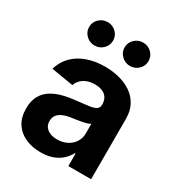

<svg xmlns="http://www.w3.org/2000/svg" viewBox="-182 -884 945 1015"><g transform="rotate(30 290.5 -376.0)"><path d="M215 10.6Q162.9 10.6 121.7 -7.8Q80.6 -26.1 57 -62.4Q33.4 -98.7 33.4 -152.6Q33.4 -198.5 50.1 -229.1Q66.8 -259.7 95.8 -278.4Q124.9 -297.1 161.8 -306.8Q198.7 -316.6 239.2 -320.4Q286.5 -325.2 315.5 -329.4Q344.6 -333.6 358.1 -342.5Q371.7 -351.5 371.7 -369.2V-371.6Q371.7 -394.9 361.8 -411.1Q351.8 -427.3 332.8 -435.9Q313.7 -444.5 285.9 -444.5Q257.9 -444.5 237 -436Q216 -427.4 202.6 -413.2Q189.2 -399 183.3 -381.3L49 -403.6Q62.9 -451.3 95.6 -484.5Q128.4 -517.7 177 -535.2Q225.7 -552.7 286.4 -552.7Q330.3 -552.7 371.8 -542.3Q413.3 -531.9 446.3 -509.7Q479.3 -487.6 498.7 -452.4Q518.1 -417.2 518.1 -367.5V0H379.2V-75.8H374.4Q361.2 -50.4 339.2 -31Q317.3 -11.5 286.4 -0.4Q255.5 10.6 215 10.6ZM256.2 -92.1Q290.8 -92.1 317 -105.9Q343.1 -119.6 357.9 -143Q372.8 -166.4 372.8 -195.2V-254.2Q366.1 -249.7 353 -245.8Q340 -241.8 323.9 -238.7Q307.8 -235.6 292.1 -233.3Q276.5 -231 264.3 -229.3Q237.3 -225.7 216.8 -216.9Q196.4 -208.2 185 -193.6Q173.7 -179 173.7 -156.9Q173.7 -135.7 184.4 -121.3Q195.1 -106.9 213.6 -99.5Q232.2 -92.1 256.2 -92.1ZM396.1 -621Q365.8 -621 344.4 -642Q322.9 -663 322.9 -692.3Q322.9 -721.8 344.4 -742.6Q365.8 -763.4 396.1 -763.4Q426.3 -763.4 447.7 -742.6Q469 -721.8 469 -692.3Q469 -662.8 447.7 -641.9Q426.3 -621 396.1 -621ZM179.7 -621Q149.4 -621 128 -642Q106.5 -663 106.5 -692.3Q106.5 -721.8 128 -742.6Q149.4 -763.4 179.7 -763.4Q210 -763.4 231.3 -742.6Q252.6 -721.8 252.6 -692.3Q252.6 -662.8 231.3 -641.9Q210 -621 179.7 -621Z"/></g></svg>

Font: Adwaita Sans
Style: Regular
Weight: 400
Designer: Rasmus Andersson
Foundry: rsms
Version: Version 4.001;git-9221beed3